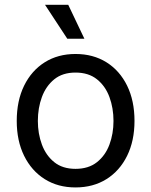

<svg xmlns="http://www.w3.org/2000/svg" viewBox="-20 -781 640 812"><path d="M299.3 11.7Q225.1 11.7 169.2 -23.4Q113.3 -58.6 82 -122.1Q50.8 -185.5 50.8 -269.5Q50.8 -355 82 -418.7Q113.3 -482.4 169.2 -517.6Q225.1 -552.7 299.3 -552.7Q374 -552.7 430.2 -517.6Q486.3 -482.4 517.6 -418.7Q548.8 -355 548.8 -269.5Q548.8 -185.5 517.6 -122.1Q486.3 -58.6 430.2 -23.4Q374 11.7 299.3 11.7ZM299.3 -66.9Q354.5 -66.9 390.1 -95.2Q425.8 -123.5 442.9 -169.7Q460 -215.8 460 -269.5Q460 -323.7 442.9 -370.4Q425.8 -417 390.1 -445.6Q354.5 -474.1 299.3 -474.1Q244.6 -474.1 209.5 -445.6Q174.3 -417 157.2 -370.6Q140.1 -324.2 140.1 -269.5Q140.1 -215.8 157.2 -169.7Q174.3 -123.5 209.5 -95.2Q244.6 -66.9 299.3 -66.9ZM264.6 -617.2 170.4 -760.7H268.6L336.9 -617.2Z"/></svg>

Font: Adwaita Sans
Style: Regular
Weight: 400
Designer: Rasmus Andersson
Foundry: rsms
Version: Version 4.001;git-9221beed3